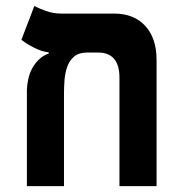

<svg xmlns="http://www.w3.org/2000/svg" viewBox="-20 -632 626 652"><path d="M511.7 -428.2V0H385.7V-367.7Q385.7 -453.6 313 -453.6H276.4Q247.6 -453.6 231.4 -439.7Q215.3 -425.8 208 -404.3Q200.7 -382.8 199 -359.1Q197.3 -335.4 197.3 -315.4V0H71.3V-324.7Q73.2 -375.5 93.8 -407.5Q114.3 -439.5 145.5 -450.2V-454.1Q120.6 -457 94 -470.9Q67.4 -484.9 52.7 -497.1L96.7 -611.8Q107.9 -605 134 -595.5Q160.2 -585.9 187 -585.9H367.7Q434.6 -585.9 473.1 -544.2Q511.7 -502.4 511.7 -428.2Z"/></svg>

Font: Cascadia Code NF
Style: Bold
Weight: 700
Monospace: yes
Designer: Aaron Bell
Foundry: Saja Typeworks
Version: Version 2404.023; ttfautohint (v1.8.4)